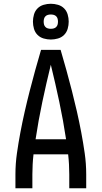

<svg xmlns="http://www.w3.org/2000/svg" viewBox="-20 -1000 540 1020"><path d="M62 0V-74Q62 -130 70 -186Q78 -242 88.5 -297.5Q99 -353 111.5 -408Q124 -463 138 -517.5Q152 -572 167 -626.5Q182 -681 198 -735H302Q318 -681 333 -626.5Q348 -572 362 -517.5Q376 -463 388.5 -408Q401 -353 411.5 -297.5Q422 -242 430 -186Q438 -130 438 -74V0H348V-74Q348 -100 346.5 -127Q345 -154 342 -180H158Q155 -154 153.5 -127Q152 -100 152 -74V0ZM331 -260Q316 -360 295 -459Q274 -558 250 -656Q226 -558 205 -459Q184 -360 169 -260ZM250 -790Q231 -790 212 -795.5Q193 -801 179.5 -814.5Q166 -828 160.5 -847Q155 -866 155 -885Q155 -904 160.5 -923Q166 -942 179.5 -955.5Q193 -969 212 -974.5Q231 -980 250 -980Q269 -980 288 -974.5Q307 -969 320.5 -955.5Q334 -942 339.5 -923Q345 -904 345 -885Q345 -866 339.5 -847Q334 -828 320.5 -814.5Q307 -801 288 -795.5Q269 -790 250 -790ZM250 -847Q258 -847 265.5 -849Q273 -851 278.5 -856.5Q284 -862 286 -869.5Q288 -877 288 -885Q288 -893 286 -900.5Q284 -908 278.5 -913.5Q273 -919 265.5 -921Q258 -923 250 -923Q242 -923 234.5 -921Q227 -919 221.5 -913.5Q216 -908 214 -900.5Q212 -893 212 -885Q212 -877 214 -869.5Q216 -862 221.5 -856.5Q227 -851 234.5 -849Q242 -847 250 -847Z"/></svg>

Font: Iosevka Term Curly Medium
Style: Regular
Weight: 500
Designer: Belleve Invis
Foundry: Belleve Invis
Version: Version 32.3.0